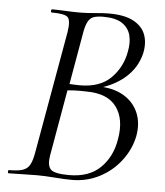

<svg xmlns="http://www.w3.org/2000/svg" viewBox="-48 -671 617 718"><g transform="rotate(5 260.5 -312.0)"><path d="M300 -342 312 -353Q371 -353 410 -330.5Q449 -308 466 -269Q483 -230 474 -180Q464 -130 431.5 -87.5Q399 -45 351.5 -20.5Q304 4 249 4Q220 4 183.5 1Q147 -2 117 -2Q87 -2 59 -1Q31 0 10 0Q7 0 7.5 -6Q8 -12 10 -12Q43 -12 61 -17.5Q79 -23 88 -38.5Q97 -54 102 -82L184 -545Q191 -589 179.5 -601Q168 -613 119 -613Q115 -613 115.5 -619Q116 -625 119 -625Q142 -625 169 -623.5Q196 -622 224 -622Q249 -622 280 -625Q311 -628 332 -628Q391 -628 424.5 -610Q458 -592 469.5 -561.5Q481 -531 473 -492Q460 -436 415.5 -397.5Q371 -359 300 -342ZM312 -614Q291 -614 277 -609.5Q263 -605 254.5 -589Q246 -573 241 -540L207 -346L179 -354Q208 -352 227 -351.5Q246 -351 247 -351Q323 -351 364 -392.5Q405 -434 415 -492Q422 -526 415 -553.5Q408 -581 383.5 -597.5Q359 -614 312 -614ZM236 -13Q312 -13 354.5 -55.5Q397 -98 407 -164Q420 -239 386.5 -284.5Q353 -330 273 -330Q250 -331 226.5 -330Q203 -329 178 -325L204 -336L159 -79Q153 -43 166.5 -28Q180 -13 236 -13ZM179 -354Z"/></g></svg>

Font: Cormorant
Style: Italic
Weight: 400
Italic angle: -10°
Designer: Christian Thalmann (Catharsis Fonts)
Foundry: Catharsis Fonts
Version: Version 4.000